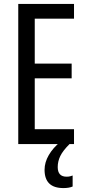

<svg xmlns="http://www.w3.org/2000/svg" viewBox="-20 -734 442 978"><path d="M357 0H73V-714H357V-639H157V-410H345V-335H157V-76H357ZM274 117Q274 166 319 166Q330 166 337.5 164Q345 162 350 160V216Q332 224 303 224Q207 224 207 131Q207 93 228.5 56Q250 19 288 -12L334 0Q300 34 287 61Q274 88 274 117Z"/></svg>

Font: Noto Sans Sinhala UI ExtraCondensed
Style: Regular
Weight: 400
Width: 2
Designer: Jelle Bosma - Monotype Design Team
Foundry: Monotype Imaging Inc.
Version: Version 2.006; ttfautohint (v1.8.4.7-5d5b)